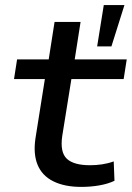

<svg xmlns="http://www.w3.org/2000/svg" viewBox="-20 -724 517 753"><path d="M299 9Q233 9 189 -13Q145 -35 127.5 -77.5Q110 -120 119 -181L156 -414H35L47 -491H171L194 -638H296L273 -491H477L465 -414H260L224 -190Q215 -127 242 -101.5Q269 -76 333 -76Q357 -76 380.5 -79.5Q404 -83 426 -91L429 -15Q404 -3 370 3Q336 9 299 9ZM361 -542 387 -704H468L417 -542Z"/></svg>

Font: Nunito Sans 10pt Expanded Medium
Style: Italic
Weight: 500
Width: 7
Italic angle: -9°
Designer: Vernon Adams
Foundry: Vernon Adams
Version: Version 3.101;gftools[0.9.27]